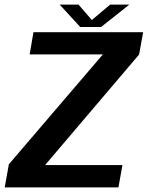

<svg xmlns="http://www.w3.org/2000/svg" viewBox="-42 -815 642 835"><path d="M-21.5 0H473L490.5 -97H154L563 -578L580.5 -675H103.5L87 -578.5H405.5L-3.5 -100.5ZM307 -697.5H397.5L520.5 -795H437L357.5 -728L299.5 -795H217.5Z"/></svg>

Font: Anybody Thin SemiBold
Style: Italic
Weight: 600
Italic angle: -10°
Version: Version 1.113;gftools[0.9.25]